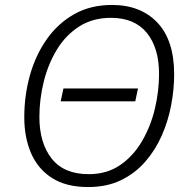

<svg xmlns="http://www.w3.org/2000/svg" viewBox="-20 -745 759 775"><path d="M336 10Q247 10 190 -26.5Q133 -63 105.5 -126.5Q78 -190 78 -272Q78 -359 100.5 -440Q123 -521 168 -585.5Q213 -650 279 -687.5Q345 -725 432 -725Q548 -725 615.5 -653.5Q683 -582 683 -445Q683 -385 671 -321Q659 -257 633 -198Q607 -139 566 -92Q525 -45 468 -17.5Q411 10 336 10ZM338 -42Q412 -42 465.5 -79Q519 -116 554 -176.5Q589 -237 605.5 -307.5Q622 -378 622 -446Q622 -552 572.5 -612.5Q523 -673 428 -673Q354 -673 299.5 -638Q245 -603 209.5 -544.5Q174 -486 156.5 -415Q139 -344 139 -273Q139 -168 188.5 -105Q238 -42 338 -42ZM225 -336 236 -388H537L526 -336Z"/></svg>

Font: Noto Sans Light
Style: Italic
Weight: 300
Italic angle: -12°
Designer: Monotype Design Team
Foundry: Monotype Imaging Inc.
Version: Version 2.013; ttfautohint (v1.8.4.7-5d5b)